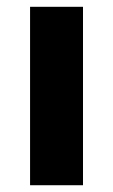

<svg xmlns="http://www.w3.org/2000/svg" viewBox="-20 -547 334 567"><path d="M68.8 0V-526.9H225.1V0Z"/></svg>

Font: Archivo Expanded
Style: Bold
Weight: 700
Width: 7
Designer: Hector Gatti
Foundry: Omnibus-Type
Version: Version 2.001